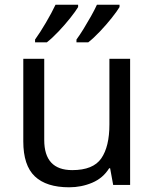

<svg xmlns="http://www.w3.org/2000/svg" viewBox="-20 -786 658 816"><path d="M533 -536V0H461L448 -71H444Q418 -29 372 -9.5Q326 10 274 10Q177 10 128 -36.5Q79 -83 79 -185V-536H168V-191Q168 -63 287 -63Q376 -63 410.5 -113Q445 -163 445 -257V-536ZM488 -756Q478 -739 455 -710Q432 -681 405 -652.5Q378 -624 355 -606H305V-618Q319 -637 335 -663Q351 -689 366.5 -716.5Q382 -744 392 -766H488ZM312 -756Q302 -739 279 -710Q256 -681 229 -652.5Q202 -624 179 -606H129V-618Q150 -647 175 -689.5Q200 -732 216 -766H312Z"/></svg>

Font: Noto Sans Batak
Style: Regular
Weight: 400
Designer: Monotype Design Team
Foundry: Monotype Imaging Inc.
Version: Version 2.002; ttfautohint (v1.8.4.7-5d5b)